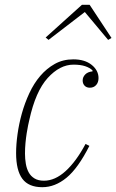

<svg xmlns="http://www.w3.org/2000/svg" viewBox="-20 -767 484 799"><path d="M156 12Q99 12 73 -23Q47 -58 47 -130Q47 -166 53 -209Q59 -252 71 -295Q83 -338 102 -379Q121 -420 147.5 -451Q174 -482 208 -501Q242 -520 285 -520Q333 -520 361.5 -497Q390 -474 390 -442Q390 -424 380 -413Q370 -402 354 -402Q340 -402 332 -410.5Q324 -419 324 -432Q324 -446 334.5 -457Q345 -468 365 -470V-474Q354 -485 334.5 -491.5Q315 -498 286 -498Q229 -498 178.5 -442.5Q128 -387 102 -268Q100 -260 97 -245.5Q94 -231 91 -212Q88 -193 86 -171.5Q84 -150 84 -128Q84 -106 87.5 -85.5Q91 -65 99.5 -49.5Q108 -34 123.5 -24.5Q139 -15 163 -15Q209 -15 253 -55Q297 -95 336 -168L352 -160Q305 -67 257 -27.5Q209 12 156 12ZM170 -611 321 -747H353L444 -609L430 -601L333 -717L182 -601Z"/></svg>

Font: IBM Plex Serif ExtraLight
Style: Italic
Weight: 200
Italic angle: -14°
Designer: Mike Abbink, Paul van der Laan, Pieter van Rosmalen
Foundry: Bold Monday
Version: Version 2.5